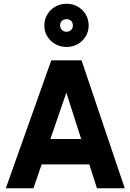

<svg xmlns="http://www.w3.org/2000/svg" viewBox="-20 -1002 694 1022"><path d="M160 -262H480V-127H160ZM11 0 253 -681H414L644 0H496L310 -581H358L158 0ZM334 -752Q302 -752 275 -767Q248 -782 232 -808Q216 -834 216 -866Q216 -899 232 -925.5Q248 -952 275 -967Q302 -982 334 -982Q367 -982 393.5 -967Q420 -952 436 -925.5Q452 -899 452 -866Q452 -834 436 -808Q420 -782 393.5 -767Q367 -752 334 -752ZM334 -833Q349 -833 358.5 -842.5Q368 -852 368 -866Q368 -882 358.5 -891Q349 -900 334 -900Q319 -900 309.5 -891Q300 -882 300 -867Q300 -852 310 -842.5Q320 -833 334 -833Z"/></svg>

Font: Gabarito
Style: Bold
Weight: 700
Designer: Leandro Assis / Alvaro Franca / Felipe Casaprima
Foundry: Naipe Foundry
Version: Version 1.000